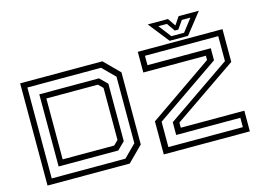

<svg xmlns="http://www.w3.org/2000/svg" viewBox="-110 -1064 1735 1270"><g transform="rotate(-15 758.0 -429.0)"><path d="M70 0V-700H633L736 -597V-103L633 0ZM109 -38.5H613.5L697 -122V-577.5L613.5 -661H109ZM173.5 -103V-597H582L633 -546.5V-153L582 -103ZM211.5 -141.5H564.5L595 -172V-528L564.5 -558.5H211.5ZM866 0V-226.5L1304 -529V-558.5H875.5V-700H1455.5V-475.5L1020.5 -177V-141.5H1455.5V0ZM908 -39H1418V-103H978.5V-190.5L1416.5 -491.5V-662.5H914.5V-598H1348V-515.5L908 -212.5ZM1098 -716 986 -858H1124.5L1161 -804L1197.5 -858H1336L1224 -716ZM1117 -742.5H1204L1270.5 -828.5H1211.5L1172.5 -772.5H1148.5L1109.5 -828.5H1051Z"/></g></svg>

Font: Tourney Expanded
Style: Regular
Weight: 400
Width: 7
Designer: Tyler Finck
Foundry: Etcetera Type Co
Version: Version 1.010; ttfautohint (v1.8.3)